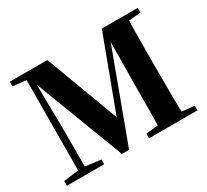

<svg xmlns="http://www.w3.org/2000/svg" viewBox="-146 -978 1306 1209"><g transform="rotate(-30 507.0 -373.5)"><path d="M24 0V-34L148 -50H172L295 -34V0ZM40 -713V-747H198V-698H182ZM133 0 137 -747H176L182 -346V0ZM424 0 157 -700H150V-747H313L525 -179H497L504 -198L709 -747H767V-700H735L722 -665L476 0ZM621 0V-34L782 -50H811L973 -34V0ZM708 0Q711 -88 711 -173Q711 -258 712 -327L716 -747H884Q881 -660 880.5 -572Q880 -484 880 -395V-351Q880 -262 880.5 -174Q881 -86 884 0ZM795 -698V-747H970V-713L812 -698Z"/></g></svg>

Font: Noto Serif KR ExtraLight Black
Style: Regular
Weight: 900
Version: Version 2.003-H1;hotconv 1.1.1;makeotfexe 2.6.0